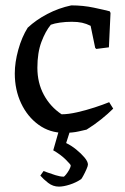

<svg xmlns="http://www.w3.org/2000/svg" viewBox="-20 -482 466 714"><path d="M218 12Q165 12 123.5 -18Q82 -48 58.5 -98Q35 -148 35 -209Q35 -250 48 -297Q61 -344 83 -379Q114 -408 156 -430Q198 -452 245 -462Q289 -462 329 -453.5Q369 -445 388 -440L391 -434L385 -306L338 -300L334 -304L317 -386Q301 -394 285 -397.5Q269 -401 247 -401Q224 -401 203 -398Q182 -395 169 -390Q149 -366 134 -326Q119 -286 119 -230Q119 -174 143 -129.5Q167 -85 209 -57Q234 -57 267 -64.5Q300 -72 332 -82.5Q364 -93 386 -102L401 -78Q382 -59 356.5 -38.5Q331 -18 302 0Q297 1 273.5 6.5Q250 12 218 12ZM199 212Q177 212 159 198Q141 184 130 171L142 154Q142 154 155.5 159Q169 164 186.5 169.5Q204 175 217 175Q219 175 225.5 167Q232 159 237.5 149Q243 139 243 133Q243 130 224.5 111.5Q206 93 178 77L200 0H242L226 50Q245 59 263.5 74Q282 89 294.5 104Q307 119 307 130Q307 135 301.5 147.5Q296 160 290 171Q284 182 282 184Q263 197 239.5 204.5Q216 212 199 212Z"/></svg>

Font: Labrada
Style: Regular
Weight: 400
Designer: Mercedes Jáuregui
Foundry: Omnibus-Type Team
Version: Version 1.000; ttfautohint (v1.8.4.7-5d5b)